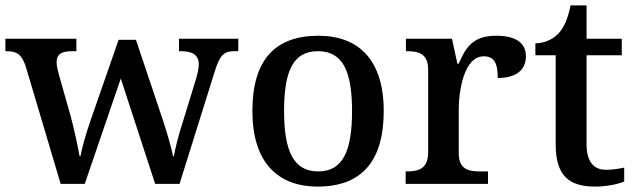

<svg xmlns="http://www.w3.org/2000/svg" viewBox="-20 -679 2347 709"><path d="M74 -437 204 0H293L426 -389L553 0H643L772 -412C792 -478 808 -490 847 -490H860V-536H641V-490H648C692 -490 714 -475 714 -441C714 -430 710 -408 705 -391L657 -235C638 -176 628 -135 622 -102H619C613 -133 597 -189 581 -237L482 -532H418L315 -236C298 -187 283 -135 277 -102H274C268 -135 254 -202 241 -250L197 -405C193 -420 189 -437 189 -448C189 -481 209 -490 249 -490H262V-536H0V-490H3C42 -490 59 -479 74 -437Z M1153 10C1313 10 1397 -81 1397 -269C1397 -457 1305 -547 1156 -547C995 -547 912 -457 912 -269C912 -81 1004 10 1153 10ZM1155 -46C1063 -46 1029 -123 1029 -269C1029 -416 1062 -490 1154 -490C1246 -490 1280 -416 1280 -269C1280 -123 1247 -46 1155 -46Z M1478 0H1782V-46H1752C1710 -46 1674 -54 1674 -113V-275C1674 -342 1693 -471 1766 -471C1805 -471 1818 -446 1818 -391C1889 -391 1922 -423 1922 -471C1922 -519 1887 -547 1812 -547C1726 -547 1700 -504 1674 -444H1669L1649 -536H1479V-490H1482C1526 -490 1561 -481 1561 -422V-118C1561 -55 1526 -46 1481 -46H1478Z M2178 10C2223 10 2266 0 2285 -9V-60C2264 -56 2243 -52 2218 -52C2172 -52 2146 -82 2146 -147V-475H2276V-536H2146V-659H2087C2077 -610 2063 -577 2041 -554C2020 -532 1987 -519 1957 -519V-475H2032V-146C2032 -30 2081 10 2178 10Z"/></svg>

Font: Noto Serif Oriya Medium
Style: Regular
Weight: 500
Designer: David Williams
Foundry: Google LLC, David Williams
Version: Version 1.051